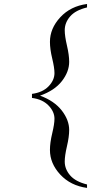

<svg xmlns="http://www.w3.org/2000/svg" viewBox="-20 -714 520 950"><path d="M410.6 198.7V215.8Q329.1 204.6 278.1 149.7Q227.1 94.7 227.1 27.8Q227.1 -7.3 238.3 -54Q249.5 -100.6 249.5 -126.5Q249.5 -161.6 220 -192.1Q190.4 -222.7 138.2 -229.5V-249.5Q190.4 -256.3 220 -286.6Q249.5 -316.9 249.5 -352.5Q249.5 -378.4 238.3 -424.8Q227.1 -471.2 227.1 -506.8Q227.1 -573.2 278.1 -628.4Q329.1 -683.6 410.6 -694.3V-677.2Q353.5 -663.6 326.9 -632.6Q300.3 -601.6 300.3 -564.5Q300.3 -535.6 311.3 -488.5Q322.3 -441.4 322.3 -408.2Q322.3 -358.9 286.1 -312.5Q250 -266.1 178.2 -240.7Q248.5 -214.8 285.4 -167.5Q322.3 -120.1 322.3 -70.8Q322.3 -37.6 311.3 9.5Q300.3 56.6 300.3 85.4Q300.3 122.6 326.9 153.6Q353.5 184.6 410.6 198.7Z"/></svg>

Font: Jameel Khushkhati
Style: Regular
Weight: 400
Version: Version 3.5